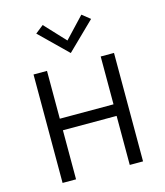

<svg xmlns="http://www.w3.org/2000/svg" viewBox="-127 -978 923 1074"><g transform="rotate(-15 334.0 -441.0)"><path d="M567 0H490V-284H179V0H101V-628H179V-351H490V-628H567ZM333.5 -690 175 -845 222 -882 333.5 -762.5 446 -882 492.5 -845Z"/></g></svg>

Font: Betina Sans
Style: Regular
Weight: 400
Designer: Jonathan Pinhorn (font) & Cristiano Sobral (main changes)
Version: Version 2.001;April 28, 2021;FontCreator 13.0.0.2655 32-bit;